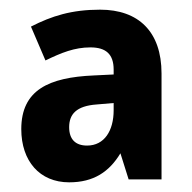

<svg xmlns="http://www.w3.org/2000/svg" viewBox="-20 -742 396 397"><path d="M187 -722C128 -722 87 -709 44 -687L74 -617C107 -633 134 -644 167 -644C199 -644 215 -630 215 -598V-588L174 -586C81 -582 24 -556 24 -475C24 -409 62 -365 123 -365C174 -365 206 -387 229 -425L246 -371H314V-590C314 -677 266 -722 187 -722ZM180 -526 215 -529V-514C215 -472 196 -441 160 -441C136 -441 123 -454 123 -479C123 -506 138 -523 180 -526Z"/></svg>

Font: Noto Sans Oriya Cond Bold
Style: Bold
Weight: 700
Width: 3
Designer: Amélie Bonet and Sol Matas
Foundry: Google LLC
Version: Version 2.006